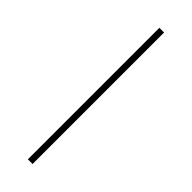

<svg xmlns="http://www.w3.org/2000/svg" viewBox="-298 -816 930 930"><g transform="rotate(45 167.0 -351.5)"><path d="M183.1 -801.8V99.1H150.9V-801.8Z"/></g></svg>

Font: Fira Sans Compressed UltraLight
Style: Regular
Weight: 200
Width: 1
Designer: Carrois Corporate & Edenspiekermann AG
Foundry: Carrois Corporate GbR & Edenspiekermann AG
Version: Version 4.203;PS 004.203;hotconv 1.0.88;makeotf.lib2.5.64775